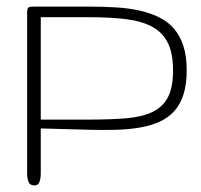

<svg xmlns="http://www.w3.org/2000/svg" viewBox="-20 -564 612 584"><path d="M547.9 -350.1Q547.9 -307.6 538.3 -277.3Q528.8 -247.1 510.5 -226.6Q492.2 -206.1 466.1 -194.1Q439.9 -182.1 406.7 -176.3Q373.5 -170.4 334 -169.2Q294.4 -168 249.5 -169.4L104 -173.3V-37.1Q104 -22.9 100.3 -11.5Q96.7 0 85 0Q70.8 0 66.7 -11Q62.5 -22 62.5 -37.1V-525.9Q62.5 -533.2 63.7 -536.9Q64.9 -540.5 67.9 -542Q70.8 -543.5 75.4 -543.7Q80.1 -543.9 87.4 -543.9H249.5Q293.9 -543.9 333.3 -541.5Q372.6 -539.1 405.8 -531.5Q439 -523.9 465.3 -510.7Q491.7 -497.6 510 -475.8Q528.3 -454.1 538.1 -423.3Q547.9 -392.6 547.9 -350.1ZM506.3 -350.1Q506.3 -400.9 491 -432.6Q475.6 -464.4 444.1 -481.9Q412.6 -499.5 364.3 -505.6Q315.9 -511.7 249.5 -511.7H104V-200.2H249.5Q315.9 -200.2 364.5 -204.3Q413.1 -208.5 444.6 -223.9Q476.1 -239.3 491.2 -269Q506.3 -298.8 506.3 -350.1Z"/></svg>

Font: Gruppo
Style: Regular
Weight: 400
Foundry: Vernon Adams
Version: Version 1.000